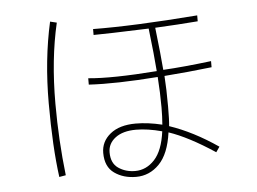

<svg xmlns="http://www.w3.org/2000/svg" viewBox="-50 -750 1100 822"><g transform="rotate(-5 500.0 -339.0)"><path d="M371.1 -105.5Q371.1 -154.3 410.6 -186.5Q450.2 -218.8 520.5 -218.8Q573.2 -218.8 633.8 -204.1Q636.7 -238.3 636.7 -278.3Q636.7 -340.8 631.8 -409.2Q450.2 -395.5 335 -402.3V-429.7Q435.5 -419.9 629.9 -434.6Q625 -502.9 611.3 -619.1Q424.8 -612.3 374 -612.3V-637.7Q547.9 -635.7 823.2 -657.2V-631.8Q739.3 -625 639.6 -620.1Q653.3 -501 658.2 -437.5Q746.1 -442.4 865.2 -457V-430.7Q764.6 -418.9 661.1 -411.1Q665 -356.4 665 -278.3Q665 -219.7 662.1 -195.3Q763.7 -161.1 869.1 -88.9L853.5 -66.4Q741.2 -140.6 657.2 -168.9Q644.5 -77.1 602.5 -34.2Q560.5 8.8 502.9 8.8Q448.2 8.8 409.7 -18.6Q371.1 -45.9 371.1 -105.5ZM157.2 -337.9Q157.2 -523.4 193.4 -685.5L221.7 -678.7Q185.5 -523.4 185.5 -333Q185.5 -175.8 203.1 -24.4L174.8 -19.5Q157.2 -149.4 157.2 -337.9ZM630.9 -175.8Q569.3 -192.4 519.5 -192.4Q462.9 -192.4 430.7 -168Q398.4 -143.6 398.4 -105.5Q398.4 -58.6 429.2 -37.6Q460 -16.6 501 -16.6Q548.8 -16.6 584.5 -55.2Q620.1 -93.8 630.9 -175.8Z"/></g></svg>

Font: Gothic A1 Thin
Style: Regular
Weight: 250
Designer: HanYang I&C Co.,Ltd.
Foundry: HanYang I&C Co.,Ltd.
Version: Version 2.50